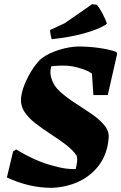

<svg xmlns="http://www.w3.org/2000/svg" viewBox="-20 -889 582 921"><path d="M227 12Q119 12 13 -38L43 -163L58 -172Q102 -145 147.5 -124.5Q193 -104 238 -93Q265 -85 292 -81Q319 -77 343 -78Q346 -89 349 -107.5Q352 -126 348 -142Q328 -171 294 -196.5Q260 -222 222 -246.5Q184 -271 150.5 -297Q117 -323 97.5 -352.5Q78 -382 81 -419Q84 -451 100 -489Q116 -527 138 -560Q160 -593 181 -610Q215 -635 264 -650Q313 -665 355 -666Q405 -666 455 -659Q505 -652 538 -640L542 -631L497 -433H428L421 -536Q401 -550 374.5 -558.5Q348 -567 326 -571Q302 -575 276.5 -574.5Q251 -574 226 -571Q217 -540 227 -512Q237 -477 269 -448.5Q301 -420 341.5 -394Q382 -368 420 -342Q458 -316 481.5 -287Q505 -258 501 -224Q494 -148 454.5 -96Q415 -44 355.5 -17Q296 10 227 12ZM228 -701Q226 -709 224 -717Q222 -725 221 -733L220 -745L291 -778L422 -869L444 -866Q455 -855 470 -827Q485 -799 493 -777L488 -771Q452 -748 383.5 -729Q315 -710 228 -701Z"/></svg>

Font: Albura ExtraBold
Style: Italic
Weight: 758
Italic angle: -7°
Designer: Mercedes Jáuregui
Foundry: Omnibus-Type Team
Version: Version 1.000; ttfautohint (v1.8.3)